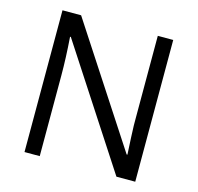

<svg xmlns="http://www.w3.org/2000/svg" viewBox="-104 -824 962 934"><g transform="rotate(15 377.0 -357.0)"><path d="M655.8 0H561L170.9 -599.1H167Q174.8 -493.7 174.8 -405.8V0H98.1V-713.9H191.9L581.1 -117.2H585Q584 -130.4 580.6 -201.9Q577.1 -273.4 578.1 -304.2V-713.9H655.8Z"/></g></svg>

Font: f08437224
Style: Regular
Weight: 400
Foundry: Ascender Corporation
Version: Version 1.10